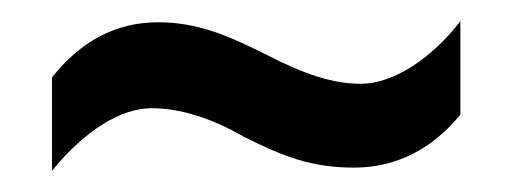

<svg xmlns="http://www.w3.org/2000/svg" viewBox="-20 -443 483 181"><path d="M210 -314C248 -295 274 -285 314 -285C354 -285 388 -303 414 -335V-423C387 -388 351 -364 320 -364C294 -364 267 -373 232 -391C196 -409 167 -422 129 -422C89 -422 56 -404 29 -370V-282C60 -320 94 -341 123 -341C149 -341 179 -332 210 -314Z"/></svg>

Font: Noto Sans Myanmar ExtraCondensed Medium
Style: Regular
Weight: 500
Width: 2
Designer: Monotype Design Team
Foundry: Monotype Imaging Inc.
Version: Version 2.107